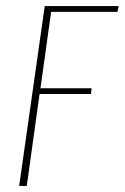

<svg xmlns="http://www.w3.org/2000/svg" viewBox="-20 -611 410 631"><path d="M43 0 127 -591H370L366 -572H148L113 -321H281L279 -302H110L68 0Z"/></svg>

Font: Alumni Sans SC Thin
Style: Italic
Weight: 100
Italic angle: -8°
Designer: Robert E. Leuschke
Foundry: Robert E. Leuschke
Version: Version 1.016